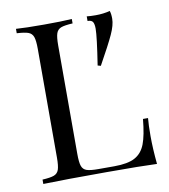

<svg xmlns="http://www.w3.org/2000/svg" viewBox="-70 -636 613 696"><g transform="rotate(-10 237.0 -288.0)"><path d="M239.5 -554.8Q210.5 -553.2 197.2 -548.4Q183.9 -543.5 179 -529.8Q174.2 -516.1 174.2 -485.5V-85.5Q174.2 -54.8 179 -41.1Q183.9 -27.4 197.2 -23Q210.5 -18.5 239.5 -18.5H298.4Q348.4 -18.5 374.6 -32.7Q400.8 -46.8 412.9 -78.2Q425 -109.7 430.6 -169.4H449.2Q446.8 -144.4 446.8 -103.2Q446.8 -57.3 452.4 0Q397.6 -2.4 267.7 -2.4Q112.9 -2.4 33.9 0V-16.1Q62.9 -17.7 76.2 -22.6Q89.5 -27.4 94.4 -41.1Q99.2 -54.8 99.2 -85.5V-485.5Q99.2 -516.1 94.4 -529.8Q89.5 -543.5 76.2 -548.4Q62.9 -553.2 33.9 -554.8V-571Q67.7 -568.5 137.1 -568.5Q201.6 -568.5 239.5 -571ZM383.9 -546.8Q383.9 -523.4 368.5 -489.9Q353.2 -456.5 313.7 -385.5L302.4 -388.7Q318.5 -491.9 318.5 -521.8Q318.5 -538.7 313.7 -546.4Q308.9 -554 294.4 -554V-571Q307.3 -569.4 327.4 -569.4Q355.6 -569.4 379.8 -575.8Q383.9 -566.1 383.9 -546.8Z"/></g></svg>

Font: Playfair Display
Style: Regular
Weight: 400
Designer: Claus Eggers Sørensen
Foundry: Claus Eggers Sørensen
Version: Version 1.005; ttfautohint (v1.2) -l 10 -r 42 -G 200 -x 21 -